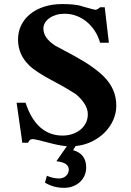

<svg xmlns="http://www.w3.org/2000/svg" viewBox="-20 -694 636 931"><path d="M87.9 -2Q87.4 -7.3 85.4 -21.7Q83.5 -36.1 80.6 -55.4Q77.6 -74.7 74.7 -96.4Q71.8 -118.2 68.8 -138.2Q65.9 -158.2 63.7 -173.6Q61.5 -189 60.5 -195.8H104Q129.4 -117.2 174.8 -76.9Q220.2 -36.6 283.2 -36.6Q308.1 -36.6 330.3 -43.9Q352.5 -51.3 369.4 -64.7Q386.2 -78.1 396 -97.4Q405.8 -116.7 405.8 -140.1Q405.8 -166 389.6 -191.2Q373.5 -216.3 347.2 -237.8Q335 -246.1 306.6 -262.9Q278.3 -279.8 240.2 -299.8Q198.2 -321.8 168.2 -341.3Q138.2 -360.8 122.1 -376.5Q67.4 -429.2 67.4 -502Q67.4 -540 82.8 -571.5Q98.1 -603 126.5 -626Q154.8 -648.9 194.1 -661.6Q233.4 -674.3 281.7 -674.3Q308.1 -674.3 333.7 -672.1Q359.4 -669.9 379.9 -663.1L384.3 -661.6Q409.2 -654.8 424.8 -650.6Q440.4 -646.5 441.9 -646.5Q447.3 -646.5 453.6 -650.1Q460 -653.8 465.3 -658.7H487.8Q488.3 -655.3 489.7 -642.1Q491.2 -628.9 493.4 -611.3Q495.6 -593.8 497.8 -573.7Q500 -553.7 502.2 -535.9Q504.4 -518.1 505.9 -504.6Q507.3 -491.2 507.8 -486.8H465.3Q456.5 -518.1 439.7 -543.9Q422.9 -569.8 400.4 -588.4Q377.9 -606.9 350.6 -617.2Q323.2 -627.4 293 -627.4Q271 -627.4 252.4 -621.8Q233.9 -616.2 220 -606.4Q206.1 -596.7 198.2 -583.5Q190.4 -570.3 190.4 -555.2Q190.4 -510.7 245.6 -474.1H245.1Q249 -472.2 263.2 -464.4Q277.3 -456.5 293.9 -447.8Q310.5 -439 325 -431.2Q339.4 -423.3 343.8 -420.9Q389.6 -396 425.8 -370.4Q461.9 -344.7 483.9 -322.3Q543.9 -262.7 543.9 -181.6Q543.9 -146 529.3 -112.5Q514.6 -79.1 488.5 -52.5Q462.4 -25.9 426.3 -8.1Q390.1 9.8 346.7 14.2L334.5 34.2Q397.9 51.8 397.9 118.2Q397.9 139.2 389.9 157.2Q381.8 175.3 367.7 188.5Q353.5 201.7 334 209.2Q314.5 216.8 291 216.8Q238.8 216.8 197.8 191.4Q199.2 187.5 201.9 178.2Q204.6 168.9 207.5 158.2Q220.2 164.1 235.6 167.7Q251 171.4 267.1 171.4Q286.1 171.4 299.8 159.2Q313.5 147 313.5 128.4Q313.5 93.8 253.4 87.9L304.2 15.1Q287.1 13.7 264.9 9.5Q242.7 5.4 215.8 -2Q150.9 -19.5 137.2 -19.5Q123.5 -19.5 116.2 -2Z"/></svg>

Font: XB Niloofar
Style: Bold
Weight: 700
Designer: Behnam
Foundry: Irmug
Version: Version 7.201 2008